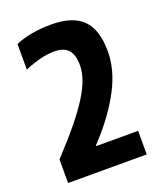

<svg xmlns="http://www.w3.org/2000/svg" viewBox="-137 -829 774 918"><g transform="rotate(-20 250.0 -370.0)"><path d="M50 -120Q118 -193 165 -250.5Q212 -308 241 -354.5Q270 -401 283 -439Q296 -477 296 -511Q296 -564 273 -589Q250 -614 201 -614Q137 -614 50 -577V-707Q125 -740 233 -740Q342 -740 393 -688.5Q444 -637 444 -527Q444 -481 431.5 -433.5Q419 -386 393 -336Q367 -286 328.5 -233Q290 -180 237 -124V-120H450V0H50Z"/></g></svg>

Font: M PLUS 1 Code
Style: Regular
Weight: 400
Designer: Coji Morishita
Foundry: UNDERFOREST DESIGN
Version: Version 1.005